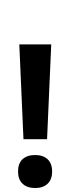

<svg xmlns="http://www.w3.org/2000/svg" viewBox="-20 -1030 353 966"><path d="M216.8 -329.6H98.1L77.1 -806.6H237.8ZM157.2 -250Q196.8 -250 219.5 -228.8Q242.2 -207.5 242.2 -167Q242.2 -127 219.5 -105.5Q196.8 -84 157.2 -84Q116.7 -84 93.8 -105.5Q70.8 -127 70.8 -167Q70.8 -208 93.5 -229Q116.2 -250 157.2 -250ZM127.4 -750ZM131.8 -1009.8Z"/></svg>

Font: Noto Sans Oriya UI
Style: Bold
Weight: 700
Designer: Monotype Design Team
Foundry: Monotype Imaging Inc.
Version: Version 1.01